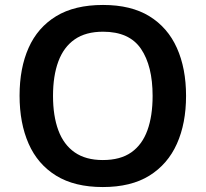

<svg xmlns="http://www.w3.org/2000/svg" viewBox="-20 -745 830 775"><path d="M731 -358Q731 -247 694 -164.5Q657 -82 583 -36Q509 10 395 10Q281 10 206.5 -36Q132 -82 95.5 -165Q59 -248 59 -359Q59 -470 95.5 -552Q132 -634 206.5 -679.5Q281 -725 396 -725Q509 -725 583 -679.5Q657 -634 694 -551.5Q731 -469 731 -358ZM194 -358Q194 -277 215.5 -219Q237 -161 281.5 -130Q326 -99 395 -99Q466 -99 510 -130Q554 -161 575 -219Q596 -277 596 -358Q596 -479 549 -548Q502 -617 396 -617Q326 -617 281.5 -586Q237 -555 215.5 -497Q194 -439 194 -358Z"/></svg>

Font: Noto Sans Cham SemiBold
Style: Regular
Weight: 600
Version: Version 2.002